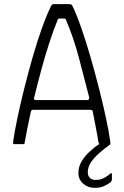

<svg xmlns="http://www.w3.org/2000/svg" viewBox="-20 -693 594 923"><path d="M49 0Q44 0 43.5 -2.5Q43 -5 43 -12Q50 -60 64 -127Q78 -194 97 -269.5Q116 -345 137.5 -420Q159 -495 182 -559Q205 -623 226 -665Q228 -669 231 -671Q234 -673 237 -673H316Q320 -672 323 -671Q326 -670 328 -665Q348 -624 370.5 -559.5Q393 -495 415 -419Q437 -343 456.5 -266Q476 -189 490 -123Q504 -57 510 -13Q511 -5 510.5 -2.5Q510 0 505 0H461Q458 0 456.5 -2Q455 -4 453 -10Q449 -38 441.5 -76Q434 -114 426 -156Q425 -162 422 -163.5Q419 -165 413 -165H139Q134 -165 132 -163Q130 -161 128 -155Q119 -114 111.5 -76Q104 -38 99 -10Q99 -4 97.5 -2Q96 0 92 0ZM151 -212H400Q404 -212 407 -215.5Q410 -219 408 -228Q384 -322 359 -416.5Q334 -511 297 -598Q295 -604 288 -604H266Q259 -604 257 -597Q239 -554 218.5 -491.5Q198 -429 179 -359Q160 -289 144 -223Q143 -220 144 -216Q145 -212 151 -212ZM435 210Q403 210 380 190Q357 170 357 139Q357 109 372 83.5Q387 58 409.5 37Q432 16 453 2Q457 0 462.5 -2Q468 -4 474 -4H505Q508 -4 509.5 -1Q511 2 505 5Q481 22 457 43Q433 64 417.5 87Q402 110 402 135Q402 154 413.5 163.5Q425 173 443 172Q462 172 480 162.5Q498 153 510 142Q513 139 515.5 139.5Q518 140 518 144V169Q518 178 509 185Q497 194 479 202Q461 210 435 210Z"/></svg>

Font: Glory Thin Light
Style: Regular
Weight: 300
Version: Version 1.011